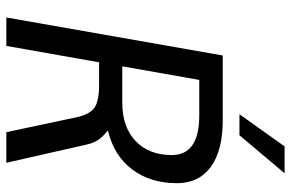

<svg xmlns="http://www.w3.org/2000/svg" viewBox="-180 -760 940 621"><g transform="rotate(90 290.5 -450.0)"><path d="M160 -700H369Q467 -700 520 -661.5Q573 -623 573 -552Q573 -466 528.5 -407Q484 -348 404 -329V-327Q423 -312 433 -297Q443 -282 448 -260L507 0H408L360 -226Q351 -269 329.5 -284.5Q308 -300 257 -300H182L129 0H37ZM313 -375Q391 -375 436.5 -418Q482 -461 482 -535Q482 -624 354 -624H239L195 -375ZM454 -900H541L418 -754H350Z"/></g></svg>

Font: Sarabun
Style: Italic
Weight: 400
Italic angle: -10°
Designer: Suppakit Chalermlarp | Katatrad Co.,Ltd.
Foundry: Cadson Demak Co.,Ltd.
Version: Version 1.000; ttfautohint (v1.6)